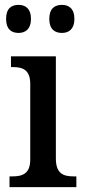

<svg xmlns="http://www.w3.org/2000/svg" viewBox="-20 -767 347 787"><path d="M234 -632C261 -632 285 -647 285 -689C285 -733 261 -747 234 -747C205 -747 182 -733 182 -689C182 -647 205 -632 234 -632ZM56 -632C83 -632 107 -647 107 -689C107 -733 83 -747 56 -747C27 -747 5 -733 5 -689C5 -647 27 -632 56 -632ZM19 0H293V-44H282C240 -44 209 -55 209 -117V-536H25V-492H33C73 -492 104 -481 104 -423V-113C104 -55 72 -44 31 -44H19Z"/></svg>

Font: Noto Serif Hebrew SemiCondensed Medium
Style: Regular
Weight: 500
Width: 4
Designer: Monotype Design Team
Foundry: Monotype Imaging Inc.
Version: Version 2.004